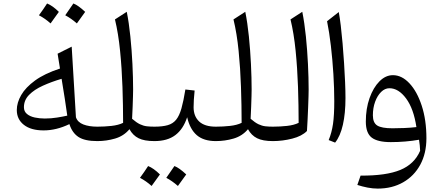

<svg xmlns="http://www.w3.org/2000/svg" viewBox="-20 -812 2540 1105"><path d="M325.2 -417.5 311.5 -502.9 392.6 -543.5 417 -137.2Q426.8 -108.4 459.7 -95.7Q492.7 -83 540 -83H540.5V0H540Q467.8 0 431.6 -23.7Q395.5 -47.4 379.4 -97.7Q304.2 -61.5 231 -61.5Q158.2 -61.5 117.4 -93.5Q76.7 -125.5 76.7 -178.7Q76.7 -221.2 102.1 -265.1Q127.4 -309.1 182.1 -348.9Q236.8 -388.7 325.2 -417.5ZM334.5 -358.4Q276.4 -341.3 226.8 -318.8Q177.2 -296.4 147.5 -266.1Q117.7 -235.8 117.7 -194.8Q117.7 -170.4 135.3 -156Q152.8 -141.6 180.4 -135.7Q208 -129.9 237.8 -129.9Q274.4 -129.9 308.8 -135.5Q343.3 -141.1 367.2 -146.5Q360.4 -195.8 353 -243.2Q345.7 -290.5 334.5 -358.4ZM204.1 -724.1Q229 -757.8 251 -792Q282.7 -779.3 318.8 -743.7Q285.6 -697.3 271 -677.2Q240.2 -705.1 204.1 -724.1ZM470.2 -743.7 422.4 -677.2Q389.6 -706.1 355.5 -724.1Q374 -750.5 402.3 -792Q429.7 -781.7 470.2 -743.7Z M709.5 -744.1Q722.2 -681.6 730.2 -602.5Q738.3 -523.4 742.2 -443.4Q746.1 -363.3 746.1 -296.9Q746.1 -285.2 745.4 -258.5Q744.6 -231.9 743.4 -197.8Q742.2 -163.6 740.2 -128.4Q765.6 -106.4 785.6 -96.9Q805.7 -87.4 825.2 -85.2Q844.7 -83 868.2 -83H868.7V0H868.2Q810.5 0 777.6 -16.4Q744.6 -32.7 725.1 -68.4Q692.4 -29.3 642.3 -14.6Q592.3 0 540.5 0Q524.9 0 524.9 -31.7V-51.3Q524.9 -83 540.5 -83Q581.5 -83 621.6 -87.4Q661.6 -91.8 688.5 -105Q688.5 -204.6 684.8 -311.5Q681.2 -418.5 671.1 -519Q661.1 -619.6 641.6 -700.2Z M785.6 211.4Q810.5 177.7 832.5 143.6Q864.3 156.2 900.4 191.9Q867.2 238.3 852.5 258.3Q821.8 230.5 785.6 211.4ZM1051.8 191.9 1003.9 258.3Q971.2 229.5 937 211.4Q955.6 185.1 983.9 143.6Q1011.2 153.8 1051.8 191.9ZM868.7 0Q853 0 853 -31.7V-51.3Q853 -83 868.7 -83Q915 -83 945.1 -91.6Q975.1 -100.1 993.7 -123Q1012.2 -146 1024.2 -188Q1036.1 -230 1046.9 -296.9L1100.1 -291Q1094.2 -234.9 1094.2 -194.8Q1094.2 -143.1 1126 -113Q1157.7 -83 1222.2 -83H1222.7V0H1222.2Q1152.3 0 1112.8 -33.9Q1073.2 -67.9 1057.1 -137.2Q1034.7 -68.8 989 -34.4Q943.4 0 868.7 0Z M1391.6 -744.1Q1404.3 -681.6 1412.4 -602.5Q1420.4 -523.4 1424.3 -443.4Q1428.2 -363.3 1428.2 -296.9Q1428.2 -285.2 1427.5 -258.5Q1426.8 -231.9 1425.5 -197.8Q1424.3 -163.6 1422.4 -128.4Q1447.8 -106.4 1467.8 -96.9Q1487.8 -87.4 1507.3 -85.2Q1526.9 -83 1550.3 -83H1550.8V0H1550.3Q1492.7 0 1459.7 -16.4Q1426.8 -32.7 1407.2 -68.4Q1374.5 -29.3 1324.5 -14.6Q1274.4 0 1222.7 0Q1207 0 1207 -31.7V-51.3Q1207 -83 1222.7 -83Q1263.7 -83 1303.7 -87.4Q1343.8 -91.8 1370.6 -105Q1370.6 -204.6 1366.9 -311.5Q1363.3 -418.5 1353.3 -519Q1343.3 -619.6 1323.7 -700.2Z M1719.7 -744.1Q1732.4 -681.2 1740.5 -602.1Q1748.5 -522.9 1752.4 -443.1Q1756.3 -363.3 1756.3 -296.9Q1756.3 -285.6 1755.6 -257.8Q1754.9 -230 1753.4 -194.3Q1752 -158.7 1750.2 -122.3Q1748.5 -85.9 1746.6 -58.1Q1717.3 -28.3 1661.9 -14.2Q1606.4 0 1550.8 0Q1535.2 0 1535.2 -31.7V-51.3Q1535.2 -83 1550.8 -83Q1591.8 -83 1631.8 -87.4Q1671.9 -91.8 1698.7 -105Q1698.7 -204.6 1695.1 -311.8Q1691.4 -418.9 1681.4 -519.5Q1671.4 -620.1 1651.9 -700.2Z M1929.7 -742.7Q1935.5 -711.9 1941.2 -664.8Q1946.8 -617.7 1951.7 -561.8Q1956.5 -505.9 1960.2 -448.5Q1963.9 -391.1 1966.1 -339.1Q1968.3 -287.1 1968.3 -248Q1968.3 -159.7 1953.4 -94Q1938.5 -28.3 1908.7 8.8L1871.6 -5.9Q1889.2 -48.3 1896.5 -98.6Q1903.8 -148.9 1903.8 -230Q1903.8 -302.7 1898.7 -385.7Q1893.6 -468.8 1884.3 -548.3Q1875 -627.9 1862.3 -689.9Z M2153.8 273.4Q2125.5 273.4 2095.5 267.6Q2065.4 261.7 2036.6 252.4L2055.2 198.7Q2202.6 199.7 2283.9 166Q2365.2 132.3 2397.9 55.7Q2397.5 38.6 2395.8 24.2Q2394 9.8 2391.6 -7.8Q2353.5 -1 2312 2.4Q2270.5 5.9 2229.5 5.9Q2153.3 5.9 2119.4 -20Q2085.4 -45.9 2085.4 -112.3Q2085.4 -187 2106.9 -247.6Q2128.4 -308.1 2163.8 -343.8Q2199.2 -379.4 2241.2 -379.4Q2292.5 -379.4 2336.4 -332.5Q2380.4 -285.6 2407.2 -203.6Q2434.1 -121.6 2434.1 -16.1Q2434.1 70.8 2398.7 136Q2363.3 201.2 2300 237.3Q2236.8 273.4 2153.8 273.4ZM2376.5 -80.6Q2360.8 -186.5 2317.1 -245.4Q2273.4 -304.2 2221.2 -304.2Q2195.3 -304.2 2173.6 -283Q2151.9 -261.7 2138.9 -226.3Q2126 -190.9 2126 -148.4Q2126 -105.5 2151.1 -89.6Q2176.3 -73.7 2238.8 -73.7Q2270.5 -73.7 2306.9 -75.2Q2343.3 -76.7 2376.5 -80.6Z"/></svg>

Font: Pinar DS1 Regular
Style: Regular
Weight: 400
Designer: Amin Abedi
Version: Version 3.000